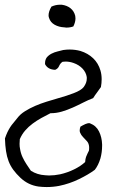

<svg xmlns="http://www.w3.org/2000/svg" viewBox="-40 -710 478 795"><path d="M263.7 -600.6Q251 -595.7 234.4 -595.7Q230.5 -595.7 226.6 -596.7Q204.1 -597.7 186.5 -607.4Q168.9 -617.2 163.1 -635.7Q161.1 -640.6 161.1 -646.5Q161.1 -662.1 172.9 -682.6Q190.4 -690.4 207 -690.4H215.8Q237.3 -687.5 252 -675.8Q266.6 -664.1 271.5 -644.5Q272.5 -639.6 272.5 -633.8Q272.5 -618.2 263.7 -600.6ZM377.9 -349.6Q370.1 -337.9 361.8 -327.1Q353.5 -316.4 345.7 -303.7Q325.2 -295.9 304.2 -285.2Q283.2 -274.4 261.2 -264.6Q239.3 -254.9 216.3 -248Q193.4 -241.2 168.9 -241.2Q149.4 -231.4 130.9 -221.2Q112.3 -210.9 95.2 -198.2Q78.1 -185.5 64.5 -169.9Q50.8 -154.3 42 -133.8Q41 -123 41 -114.3Q41 -102.5 43 -93.8Q45.9 -75.2 53.2 -59.6Q60.5 -43.9 69.8 -29.8Q79.1 -15.6 87.9 -2.9Q114.3 13.7 146.5 15.6Q154.3 16.6 163.1 16.6Q185.5 16.6 209 11.7Q239.3 4.9 267.1 -8.8Q294.9 -22.5 312.5 -39.1Q313.5 -52.7 316.4 -60.5Q319.3 -68.4 322.3 -74.2Q325.2 -80.1 328.1 -85.9Q329.1 -89.8 329.1 -96.7V-101.6Q328.1 -116.2 320.3 -125Q312.5 -133.8 304.2 -142.1Q295.9 -150.4 292 -160.2Q290 -164.1 290 -169.9Q290 -176.8 293 -185.5Q300.8 -190.4 313.5 -196.3Q323.2 -200.2 329.1 -200.2Q331.1 -200.2 333 -199.2Q358.4 -189.5 370.1 -165.5Q381.8 -141.6 382.8 -112.3V-106.4Q382.8 -80.1 376 -54.7Q367.2 -25.4 352.5 -6.8Q326.2 12.7 287.1 31.7Q248 50.8 205.1 59.6Q179.7 64.5 153.3 64.5Q136.7 64.5 120.1 62.5Q77.1 56.6 44.9 26.4Q27.3 9.8 15.1 -6.8Q2.9 -23.4 -4.4 -42.5Q-11.7 -61.5 -15.1 -84.5Q-18.6 -107.4 -19.5 -136.7Q-14.6 -151.4 -9.3 -162.6Q-3.9 -173.8 2 -183.1Q7.8 -192.4 15.6 -201.2Q23.4 -210 32.2 -221.7Q43.9 -237.3 63.5 -249.5Q83 -261.7 105.5 -271.5Q127.9 -281.2 153.3 -289.1Q178.7 -296.9 202.1 -303.7Q234.4 -312.5 265.1 -324.2Q295.9 -335.9 306.6 -349.6Q319.3 -367.2 319.3 -383.8V-390.6Q316.4 -410.2 301.8 -425.8Q287.1 -441.4 264.6 -449.2Q248 -455.1 231.4 -455.1Q225.6 -455.1 218.8 -454.1Q209 -447.3 204.6 -436.5Q200.2 -425.8 188.5 -420.9Q158.2 -421.9 146.5 -444.3V-448.2Q146.5 -461.9 153.3 -471.7Q161.1 -481.4 173.3 -487.8Q185.5 -494.1 198.7 -497.1Q211.9 -500 221.7 -502.9Q235.4 -504.9 248 -504.9Q271.5 -504.9 293 -499Q324.2 -489.3 345.7 -468.8Q367.2 -448.2 376 -418Q380.9 -401.4 380.9 -381.8Q380.9 -366.2 377.9 -349.6Z"/></svg>

Font: Crafty Girls
Style: Regular
Weight: 400
Designer: Crystal Kluge
Foundry: Font Diner, Inc DBA Tart Workshop
Version: Version 1.000